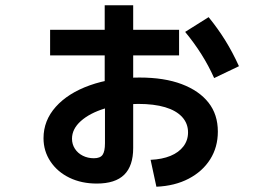

<svg xmlns="http://www.w3.org/2000/svg" viewBox="-20 -661 1040 728"><path d="M551 -55Q595 -57 626.5 -70Q658 -83 675.5 -106Q693 -129 693 -159Q693 -193 670.5 -217.5Q648 -242 606 -254.5Q564 -267 504 -267Q434 -267 377 -249.5Q320 -232 286.5 -202Q253 -172 253 -135Q253 -114 264 -97Q275 -80 294 -70.5Q313 -61 336 -61Q360 -61 369 -74Q378 -87 378 -118V-312H377V-641H485V-100Q485 -32 451 1.5Q417 35 347 35Q289 35 243.5 13Q198 -9 171.5 -48.5Q145 -88 145 -137Q145 -204 191.5 -256Q238 -308 320.5 -337.5Q403 -367 509 -367Q603 -367 669 -342Q735 -317 770.5 -272Q806 -227 806 -162Q806 -103 777 -57Q748 -11 695.5 16.5Q643 44 573 47ZM170 -451V-548H659V-451ZM792 -365Q771 -412 743.5 -455.5Q716 -499 682 -540L771 -596Q806 -553 834 -508Q862 -463 886 -410Z"/></svg>

Font: M PLUS 1 Thin SemiBold
Style: Regular
Weight: 600
Version: Version 1.001